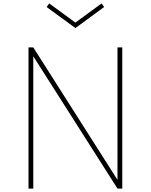

<svg xmlns="http://www.w3.org/2000/svg" viewBox="-20 -1102 881 1122"><path d="M146.5 0H174.5V-773L666.5 0H694.5V-825H666.5V-51L174.5 -825H146.5ZM420.5 -938 588.5 -1061 573.5 -1082 420.5 -970 267.5 -1082 252.5 -1061Z"/></svg>

Font: Spartan Thin
Style: Regular
Weight: 100
Designer: Matt Bailey, Mirko Velimirovic
Foundry: Matt Bailey
Version: Version 1.003; ttfautohint (v1.8.3)